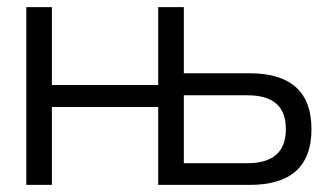

<svg xmlns="http://www.w3.org/2000/svg" viewBox="-20 -520 931 540"><path d="M54 0H126V-219H425V0H682C798 0 856 -52 856 -157C856 -261 798 -314 682 -314H497V-500H425V-281H126V-500H54ZM497 -61V-252H676C748 -252 784 -221 784 -157C784 -93 748 -61 676 -61Z"/></svg>

Font: LT Wave Text Light
Style: Regular
Weight: 300
Designer: Daniel Lyons
Version: Version 2.5 (Glyphs App)